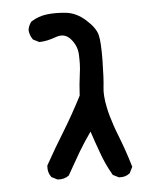

<svg xmlns="http://www.w3.org/2000/svg" viewBox="-48 -539 596 713"><g transform="rotate(-5 250.0 -183.0)"><path d="M365.7 130.4 346.2 120.6 344.2 119.6 343.8 118.2Q319.8 76.7 304.2 32.2Q290 -6.3 276.4 -47.4Q263.2 -28.8 251.7 -11.2Q240.2 6.3 229.5 24.4L182.6 106.4L182.1 107.4L181.2 108.4Q164.1 121.1 140.1 119.1H139.2L138.2 118.7L118.7 108.9L117.2 107.9L116.2 106.9Q103.5 89.8 105.5 65.9V64.5L106 63.5Q139.6 2.9 176.8 -57.1Q213.4 -116.7 248 -184.1Q250 -225.1 255.4 -263.7Q258.3 -282.7 258.8 -301.3Q259.3 -319.8 258.3 -337.4Q257.3 -354.5 251 -369.1Q244.6 -383.8 232.9 -396.5Q211.4 -419.9 179.7 -408.7Q143.6 -395.5 117.2 -395.5H115.7L114.7 -396L95.2 -405.8L93.8 -406.7L92.8 -407.7Q87.4 -415 84.2 -423.6Q81.1 -432.1 80.1 -441.9V-442.4V-442.9Q82.5 -460.4 93.3 -473.6L93.8 -474.1L94.7 -474.6Q121.1 -491.2 152.3 -495.1Q183.6 -499 222.2 -495.1Q262.2 -491.2 296.4 -460.4Q330.6 -430.2 337.9 -402.8Q344.7 -377 343.8 -307.6Q343.3 -272.9 342 -248Q340.8 -223.1 338.9 -207.5Q335 -176.8 344.7 -130.9Q347.7 -115.7 352.5 -98.9Q357.4 -82 363.5 -63.7Q369.6 -45.4 377.4 -25.9Q400.9 33.2 418.9 94.2L419.4 96.2L418.5 98.1L408.7 117.7L408.2 119.1L407.2 119.6Q391.6 132.8 367.7 130.9H366.7Z"/></g></svg>

Font: NaikaiFont
Style: SemiBold
Weight: 600
Version: Version 1.89